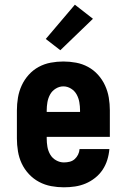

<svg xmlns="http://www.w3.org/2000/svg" viewBox="-20 -790 540 818"><path d="M252 8Q225 8 198 3Q171 -2 146.5 -15Q122 -28 103 -48.5Q84 -69 72.5 -93.5Q61 -118 56.5 -145.5Q52 -173 52 -200V-320Q52 -347 56.5 -374Q61 -401 72.5 -426Q84 -451 102.5 -471.5Q121 -492 145 -505Q169 -518 196 -523Q223 -528 250 -528Q277 -528 304 -523Q331 -518 355 -505Q379 -492 397.5 -471.5Q416 -451 427.5 -426Q439 -401 443.5 -374Q448 -347 448 -320V-207H179V-200Q179 -182 182 -164.5Q185 -147 194 -131.5Q203 -116 219 -107Q235 -98 252 -98Q265 -98 277 -101Q289 -104 298 -112Q307 -120 312.5 -131Q318 -142 319 -155H446Q444 -131 437 -108.5Q430 -86 417 -66.5Q404 -47 385 -32Q366 -17 344.5 -8Q323 1 299.5 4.5Q276 8 252 8ZM321 -313V-320Q321 -337 318 -354.5Q315 -372 306.5 -387.5Q298 -403 282.5 -412.5Q267 -422 250 -422Q233 -422 217.5 -412.5Q202 -403 193.5 -387.5Q185 -372 182 -354.5Q179 -337 179 -320V-313ZM237 -576 175 -624 299 -770 376 -710Z"/></svg>

Font: Iosevka Curly Slab Heavy
Style: Regular
Weight: 900
Monospace: yes
Designer: Belleve Invis
Foundry: Belleve Invis
Version: Version 22.1.2; ttfautohint (v1.8.4)